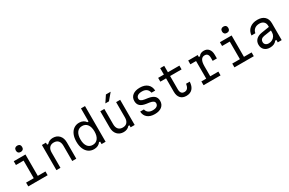

<svg xmlns="http://www.w3.org/2000/svg" viewBox="179 -2393 5942 3952"><g transform="rotate(-30 3150.0 -416.5)"><path d="M151 -598H429V-90H611V0H151V-90H333V-508H151ZM373 -691Q338 -691 318 -711Q298 -731 298 -766Q298 -802 318 -821.5Q338 -841 373 -841Q408 -841 428 -821.5Q448 -802 448 -766Q448 -731 428 -711Q408 -691 373 -691Z M820 0V-598H916V-550H944Q967 -580 1004 -596.5Q1041 -613 1085 -613Q1180 -613 1236 -551.5Q1292 -490 1292 -387V0H1196V-361Q1196 -439 1160 -480Q1124 -521 1056 -521Q988 -521 952 -480Q916 -439 916 -361V0Z M1711 15Q1637 15 1582.5 -23Q1528 -61 1498 -131.5Q1468 -202 1468 -299Q1468 -396 1498 -466.5Q1528 -537 1582.5 -575Q1637 -613 1711 -613Q1762 -613 1803 -592.5Q1844 -572 1865 -537H1893V-848H1989V0H1893V-60H1865Q1844 -25 1803 -5Q1762 15 1711 15ZM1730 -75Q1809 -75 1853 -134Q1897 -193 1897 -299Q1897 -405 1853 -464Q1809 -523 1730 -523Q1651 -523 1607.5 -464Q1564 -405 1564 -299Q1564 -193 1607.5 -134Q1651 -75 1730 -75Z M2680 -598V0H2584V-48H2556Q2533 -18 2496 -1.5Q2459 15 2415 15Q2320 15 2264 -46.5Q2208 -108 2208 -211V-598H2304V-236Q2304 -159 2340 -117.5Q2376 -76 2444 -76Q2512 -76 2548 -117.5Q2584 -159 2584 -236V-598ZM2379 -686 2481 -840H2594L2465 -686Z M3004 -182Q3030 -75 3156 -75Q3220 -75 3254 -99Q3288 -123 3288 -167Q3288 -229 3180 -246L3105 -257Q3009 -271 2964 -313Q2919 -355 2919 -429Q2919 -515 2981.5 -564Q3044 -613 3154 -613Q3265 -613 3330 -557.5Q3395 -502 3400 -402H3312Q3286 -523 3153 -523Q3086 -523 3050 -498.5Q3014 -474 3014 -430Q3014 -368 3123 -352L3198 -341Q3293 -326 3338 -284Q3383 -242 3383 -168Q3383 -83 3322.5 -34Q3262 15 3155 15Q3046 15 2983 -36.5Q2920 -88 2915 -182Z M3815 -750V-598H4088V-508H3815V-193Q3815 -75 3909 -75Q3957 -75 3984 -107.5Q4011 -140 4021 -206H4107Q4102 -98 4050 -41.5Q3998 15 3905 15Q3816 15 3767.5 -38.5Q3719 -92 3719 -190V-508H3583V-598H3719V-750Z M4297 -598H4523V-552H4551Q4588 -613 4674 -613Q4747 -613 4788.5 -563.5Q4830 -514 4830 -428V-340H4730V-413Q4730 -522 4641 -522Q4528 -522 4528 -329V-90H4721V0H4317V-90H4432V-508H4297Z M5051 -598H5329V-90H5511V0H5051V-90H5233V-508H5051ZM5273 -691Q5238 -691 5218 -711Q5198 -731 5198 -766Q5198 -802 5218 -821.5Q5238 -841 5273 -841Q5308 -841 5328 -821.5Q5348 -802 5348 -766Q5348 -731 5328 -711Q5308 -691 5273 -691Z M6053 -58Q6003 15 5892 15Q5810 15 5761 -31.5Q5712 -78 5712 -155Q5712 -228 5759 -275.5Q5806 -323 5892 -337L6081 -367V-392Q6081 -454 6044 -489Q6007 -524 5943 -524Q5874 -524 5830 -489.5Q5786 -455 5775 -393H5683Q5691 -495 5761.5 -554Q5832 -613 5946 -613Q6055 -613 6114.5 -557Q6174 -501 6174 -399V0H6081V-58ZM5813 -159Q5813 -121 5840.5 -97.5Q5868 -74 5914 -74Q5960 -74 5998 -95.5Q6036 -117 6058.5 -154.5Q6081 -192 6081 -238V-282L5905 -255Q5813 -239 5813 -159Z"/></g></svg>

Font: Martian Mono Light
Style: Regular
Weight: 300
Monospace: yes
Designer: Roman Shamin
Foundry: Evil Martians
Version: Version 1.000; ttfautohint (v1.8.4.7-5d5b)